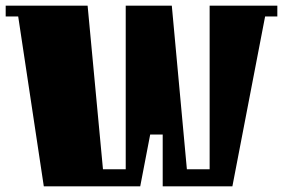

<svg xmlns="http://www.w3.org/2000/svg" viewBox="-20 -655 995 675"><path d="M552 -182H508L473 0H134L44 -597H0V-635H288L342 -60H422V-635H584L637 -60H717V-635H955V-597H912L797 0H552Z"/></svg>

Font: Unlock
Style: Regular
Weight: 400
Designer: Eduardo Rodriguez Tunni
Foundry: Eduardo Rodriguez Tunni
Version: Version 1.003; ttfautohint (v1.8.4.7-5d5b);gftools[0.9.23]